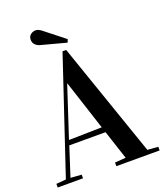

<svg xmlns="http://www.w3.org/2000/svg" viewBox="-161 -985 930 1089"><g transform="rotate(-20 304.5 -440.5)"><path d="M417 -26.9 359.4 -202.1H140.6L84 -26.9L149.9 -22V0H-2.9V-22L56.2 -26.9L287.1 -716.8H309.1L547.9 -26.9L612.3 -22V0H351.1V-22ZM249 -535.2 149.4 -231.4 348.6 -235.4 251 -535.2ZM331.1 -752.9 184.1 -792Q165.5 -795.9 152.6 -808.1Q139.6 -820.3 139.6 -839.4Q139.6 -859.4 153.3 -870.1Q167 -880.9 184.1 -880.9Q199.7 -880.9 220.2 -864.7L338.4 -771.5Z"/></g></svg>

Font: VidalokaRegular
Style: Regular
Weight: 400
Designer: Cyreal (www.cyreal.org)
Foundry: Cyreal (www.cyreal.org)
Version: Version 1.000